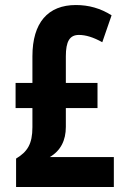

<svg xmlns="http://www.w3.org/2000/svg" viewBox="-20 -744 509 764"><path d="M282 -724C171 -724 109 -654 109 -520V-414H42V-314H109V-238C109 -171 89 -140 44 -113V0H433V-119H178C221 -144 242 -185 242 -239V-314H368V-414H242V-520C242 -579 257 -605 294 -605C321 -605 351 -596 387 -576L424 -683C380 -711 333 -724 282 -724Z"/></svg>

Font: Noto Sans Devanagari ExtraCondensed
Style: Bold
Weight: 700
Width: 2
Designer: Jelle Bosma - Monotype Design Team
Foundry: Monotype Imaging Inc.
Version: Version 2.004